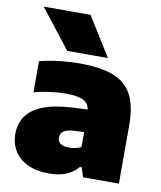

<svg xmlns="http://www.w3.org/2000/svg" viewBox="-89 -880 809 962"><g transform="rotate(10 315.0 -398.5)"><path d="M580 -296V0H397.5L382.5 -48H373Q324.5 11 226 11Q162 11 117 -10.2Q72 -31.5 48.8 -69.2Q25.5 -107 25.5 -155Q25.5 -237.5 89 -282.8Q152.5 -328 287.5 -335L361.5 -338.5Q355.5 -371 327.8 -384.5Q300 -398 239 -398Q203.5 -398 159.5 -392.2Q115.5 -386.5 79 -376V-534.5Q125 -546.5 179 -552.8Q233 -559 280 -559Q389 -559 454 -534Q519 -509 549.5 -452Q580 -395 580 -296ZM363.5 -148V-224L311 -221.5Q275.5 -219.5 259.8 -207.8Q244 -196 244 -175Q244 -156 258.5 -145.2Q273 -134.5 300.5 -134.5Q338.5 -134.5 363.5 -148ZM209.5 -610 55 -808H293.5L416.5 -610Z"/></g></svg>

Font: Encode Sans Semi Expanded Black
Style: Regular
Weight: 900
Width: 6
Designer: Multiple Designers
Foundry: Impallari Type
Version: Version 2.000